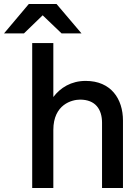

<svg xmlns="http://www.w3.org/2000/svg" viewBox="-102 -934 690 954"><path d="M58 0H163V-288C163 -416 256 -439 296 -439C372 -439 405 -391 405 -324V0H509V-335C509 -442 450 -532 324 -532C251 -532 198 -498 163 -452V-720H58ZM179 -914H41L-82 -768H17L110 -858L204 -768H303Z"/></svg>

Font: Aspekta 500
Style: Regular
Weight: 500
Designer: Ivo Dolenc
Version: Version 2.100